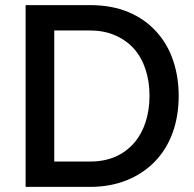

<svg xmlns="http://www.w3.org/2000/svg" viewBox="-20 -730 756 750"><path d="M584 -98Q630 -145 654 -210.5Q678 -276 678 -356Q678 -430 656 -494.5Q634 -559 591 -606Q546 -656 481 -683Q416 -710 332 -710H80V0H332Q410 0 474 -25.5Q538 -51 584 -98ZM505 -173Q441 -99 332 -99H192V-611H332Q385 -611 428.5 -592.5Q472 -574 503 -540Q533 -506 548.5 -459Q564 -412 564 -356Q564 -301 549 -254Q534 -207 505 -173Z"/></svg>

Font: RT Raleway SemiBold
Style: Regular
Weight: 400
Designer: Matt McInerney, Pablo Impallari, Rodrigo Fuenzalida — Edited by Milan Moffatt in April 2016
Foundry: Matt McInerney, Pablo Impallari, Rodrigo Fuenzalida — Edited by Milan Moffatt in April 2016
Version: Version 3.001